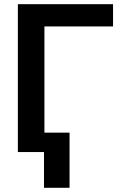

<svg xmlns="http://www.w3.org/2000/svg" viewBox="-20 -727 595 918"><path d="M520.5 -600.6H192.4V-92.8H312.5V170.9H190.4V0H65.4V-707H520.5Z"/></svg>

Font: Pretendard JP SemiBold
Style: Regular
Weight: 600
Designer: Base glyphs from Inter by Rasmus Andersson; Hangeul glyphs from Noto Sans CJK(Source Han Sans) by Jang Soo-young and Kan
Foundry: Kil Hyung-jin
Version: Version 1.309